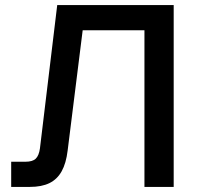

<svg xmlns="http://www.w3.org/2000/svg" viewBox="-20 -735 792 755"><path d="M24 0V-99H80Q108 -99 120.5 -111Q133 -123 137 -151L205 -715H663V0H548V-695L613 -616H235L315 -695L246 -143Q240 -93 222.5 -61.5Q205 -30 174.5 -15Q144 0 97 0Z"/></svg>

Font: Wix Madefor Display SemiBold
Style: Regular
Weight: 600
Designer: Dalton Maag Ltd
Foundry: Dalton Maag Ltd
Version: Version 3.100